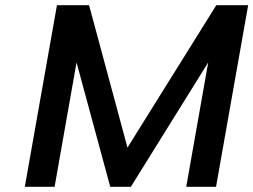

<svg xmlns="http://www.w3.org/2000/svg" viewBox="-20 -715 970 735"><path d="M930 -695 807 0H693L777 -476L481 0H402L273 -476L189 0H75L198 -695H321L468 -150L808 -695Z"/></svg>

Font: Fz Poppins Med
Style: Italic
Weight: 500
Italic angle: -10°
Designer: Ninad Kale (Devanagari), Jonny Pinhorn (Latin)
Foundry: Indian Type Foundry
Version: Vit hóa bi Vntype.Com & FontZin.Com